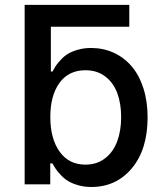

<svg xmlns="http://www.w3.org/2000/svg" viewBox="-20 -747 666 778"><path d="M349.1 -552.6Q398.4 -552.6 440.5 -533.4Q482.6 -514.2 513.1 -478.7Q543.7 -443.2 560.9 -389.9Q578.1 -336.6 578.1 -271.7Q578.1 -141.7 514.6 -65.5Q451 10.7 350.1 10.7Q321.7 10.7 297.4 3.7Q273.1 -3.2 257.3 -12.6Q241.5 -22 227.6 -36.6Q213.8 -51.1 206.9 -61.3Q199.9 -71.4 192.5 -84.9H183.6V0H79.9V-727.3H503.9V-638.8H186.1V-457H192.5Q200.3 -470.9 206.3 -480.3Q212.4 -489.7 226.4 -504.8Q240.4 -519.9 255.7 -529.1Q271 -538.4 295.6 -545.5Q320.3 -552.6 349.1 -552.6ZM326.3 -79.9Q372.5 -79.9 405.7 -105.5Q438.9 -131 454.9 -174.2Q470.9 -217.3 470.9 -272.7Q470.9 -327.8 455.1 -370Q439.3 -412.3 406.2 -437.3Q373.2 -462.4 326.3 -462.4Q258.2 -462.4 221.1 -411.2Q183.9 -360.1 183.9 -272.7Q183.9 -185 221.6 -132.5Q259.2 -79.9 326.3 -79.9Z"/></svg>

Font: TID UI Medium
Style: Regular
Weight: 500
Designer: The TID Project Authors
Foundry: Bakken & Bæck
Version: Version 1.001;hotconv 1.0.109;makeotfexe 2.5.65596